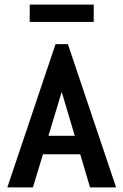

<svg xmlns="http://www.w3.org/2000/svg" viewBox="-20 -820 540 840"><path d="M374 0 331 -145H168L124 0H12L223 -627H277L488 0ZM250 -418 192 -226H307ZM110 -724V-800H390V-724Z"/></svg>

Font: Ligconsolata
Style: Bold
Weight: 700
Monospace: yes
Designer: Raph Levien, Cyreal, Brenton Simpson
Foundry: Raph Levien, Cyreal, Google
Version: Version 3.001; ttfautohint (v1.8.2.53-6de2)